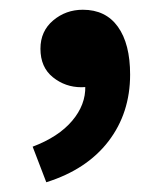

<svg xmlns="http://www.w3.org/2000/svg" viewBox="-20 -184 332 394"><path d="M75 190 47 117Q100 97 128 64Q156 31 155 -7L152 -102L199 -23Q188 -14 175 -9.5Q162 -5 147 -5Q114 -5 88.5 -25.5Q63 -46 63 -84Q63 -120 89 -142Q115 -164 150 -164Q197 -164 222 -129Q247 -94 247 -31Q247 48 202.5 106Q158 164 75 190Z"/></svg>

Font: Assistant ExtraLight
Style: Bold
Weight: 700
Version: Version 3.000